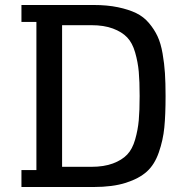

<svg xmlns="http://www.w3.org/2000/svg" viewBox="-20 -750 736 770"><path d="M229 -730H66V-662H126V-68H66V0H355Q432 0 485 -17Q538 -34 569 -62Q600 -90 617 -139Q634 -188 639 -238.5Q644 -289 644 -365Q644 -418 641.5 -456.5Q639 -495 632 -535.5Q625 -576 612 -604Q599 -632 577.5 -657.5Q556 -683 526 -697.5Q496 -712 453 -721Q410 -730 355 -730ZM346 -649Q397 -649 433 -635.5Q469 -622 490 -600Q511 -578 522 -539.5Q533 -501 536.5 -462.5Q540 -424 540 -365Q540 -306 536.5 -267.5Q533 -229 522 -190.5Q511 -152 490 -130Q469 -108 433 -94.5Q397 -81 346 -81H229V-649Z"/></svg>

Font: Glegoo
Style: Bold
Weight: 700
Version: Version 2.0.1; ttfautohint (v0.9) -r 48 -G 60